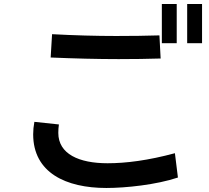

<svg xmlns="http://www.w3.org/2000/svg" viewBox="-20 -885 1040 955"><path d="M239 -715 232 -599C347 -594 466 -591 570 -591C636 -591 724 -592 779 -594L773 -709C715 -707 628 -706 558 -706C459 -706 348 -709 239 -715ZM145 -217C145 -26 308 50 509 50C605 50 758 34 865 -2L850 -123C717 -87 606 -73 515 -73C373 -73 270 -119 270 -224C270 -238 271 -252 273 -266L151 -279C147 -258 145 -237 145 -217ZM785 -670H859V-865H785ZM911 -670H985V-865H911Z"/></svg>

Font: KT Kiyosuna Sans Bold
Style: Regular
Weight: 700
Designer: [Zen Kaku Gothic] Yoshimichi Ohira
Version: Version 1.010;Glyphs 3.1.2 (3151)